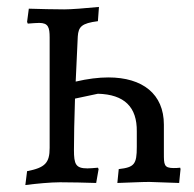

<svg xmlns="http://www.w3.org/2000/svg" viewBox="-20 -525 558 553"><path d="M499 -42C492 -41 485 -41 480 -41C452 -41 452 -51 452 -84V-166C452 -254 391 -302 292 -302C264 -302 232 -298 198 -290L204 -420C206 -448 215 -458 262 -464L265 -505C225 -501 184 -498 165 -498C138 -498 93 -499 63 -500L58 -462L60 -457C74 -458 85 -459 93 -459C119 -459 123 -446 123 -417V-99C123 -56 110 -42 58 -32L53 8C83 4 126 0 153 0C181 0 230 1 257 2L264 -38L262 -42C250 -41 240 -40 232 -40C198 -40 193 -52 193 -93C193 -127 194 -182 196 -241L262 -255C338 -253 375 -217 374 -146V-102C374 -52 367 -43 322 -38L318 2C353 1 387 -1 410 -1L496 2L500 -38Z"/></svg>

Font: Alegreya SC
Style: Regular
Weight: 400
Designer: Juan Pablo del Peral
Foundry: Huerta Tipografica
Version: Version 2.007;PS 002.007;hotconv 1.0.88;makeotf.lib2.5.64775